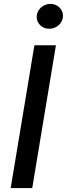

<svg xmlns="http://www.w3.org/2000/svg" viewBox="-20 -958 341 978"><path d="M264.9 -727.3H155.2L34.4 0H144.2ZM166.9 -874.6C165.1 -839.8 194.2 -811.4 230.8 -811.4C267.8 -811.4 299.4 -839.8 300.8 -874.6C302.6 -909.8 273.4 -938.2 236.9 -938.2C199.9 -938.2 168.3 -909.8 166.9 -874.6Z"/></svg>

Font: Margiela Sans Medium
Style: Italic
Weight: 500
Italic angle: -9.39999°
Designer: Stefan Endress, Andreas Faust
Version: Version 1.100;FEAKit 1.0